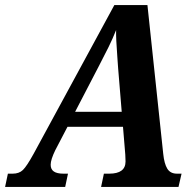

<svg xmlns="http://www.w3.org/2000/svg" viewBox="-63 -734 768 754"><path d="M650 -52 638 0H334L345 -52H366Q430 -52 430 -100L429 -127L420 -236H202L154 -144Q136 -107 136 -87Q136 -69 148.5 -60.5Q161 -52 186 -52H204L193 0H-43L-32 -52H-13Q12 -52 27 -66.5Q42 -81 69 -130L386 -714H516L578 -130Q582 -91 594 -71.5Q606 -52 632 -52ZM415 -295 401 -465 398 -507Q392 -585 393 -616Q380 -583 363.5 -549.5Q347 -516 325 -474L232 -295Z"/></svg>

Font: Noto Serif Narrow
Style: Bold Italic
Weight: 700
Width: 4
Italic angle: -12°
Designer: Monotype Design Team
Foundry: Monotype Imaging Inc.
Version: Version 1.001